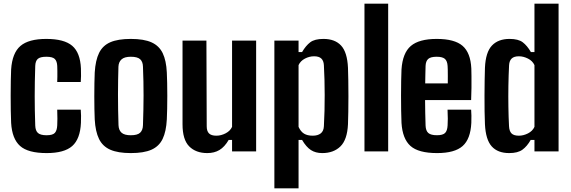

<svg xmlns="http://www.w3.org/2000/svg" viewBox="-20 -820 3095 1040"><path d="M289.9 -376Q290.5 -387.8 290.7 -404Q290.9 -420.2 290.7 -436.2Q290.5 -452.2 290 -463.2Q288.7 -489.1 276.6 -500.8Q264.5 -512.6 230.9 -512.6Q198.2 -512.6 185 -501.3Q171.9 -489.9 170.9 -463.1Q169.4 -417.6 168.7 -377.4Q168 -337.3 168 -299.2Q168 -261.1 168.7 -222.2Q169.4 -183.3 170.9 -140Q171.9 -111.6 185.8 -99.5Q199.7 -87.4 232.5 -87.4Q265.4 -87.4 277.1 -100.2Q288.7 -113 290 -140.9Q290.9 -157.7 290.9 -177.2Q290.9 -196.8 289.9 -225.9H417.4Q418.5 -216.1 419 -193.6Q419.4 -171.1 418.4 -154.2Q414.4 -67.1 371.1 -28.9Q327.8 9.2 232.5 9.2Q131.8 9.2 88.6 -29.5Q45.4 -68.2 40.3 -154.2Q39 -181.3 38.4 -220.6Q37.8 -260 37.8 -302.6Q37.8 -345.2 38.5 -382.8Q39.2 -420.4 40.3 -444.1Q46.3 -533.1 90.7 -571.1Q135 -609.2 230.9 -609.2Q327.5 -609.2 371.1 -572Q414.8 -534.7 418.4 -449Q419.3 -431.4 418.9 -408Q418.5 -384.6 417.4 -376Z M688.6 9.2Q619.1 9.2 577.5 -9Q535.8 -27.3 516.3 -67.5Q496.7 -107.6 493.1 -173.4Q492 -196 491.4 -228.9Q490.8 -261.7 490.8 -298.5Q490.8 -335.3 491.4 -369.3Q492 -403.4 493.1 -427.2Q497.1 -493.6 516.8 -533.6Q536.6 -573.6 578 -591.4Q619.4 -609.2 688.6 -609.2Q759.5 -609.2 800.7 -590.6Q842 -572 861.3 -532Q880.6 -492 883.6 -427.2Q884.7 -404 885.5 -370.5Q886.2 -336.9 886.2 -300.7Q886.2 -264.4 885.5 -231.1Q884.7 -197.9 883.6 -173.4Q880.2 -107.6 860.9 -67.5Q841.5 -27.3 800.2 -9Q759 9.2 688.6 9.2ZM688.6 -87.4Q724.5 -87.4 739.1 -101.2Q753.7 -115.1 754.4 -141.9Q755.9 -186.4 756.7 -225.7Q757.5 -265.1 757.6 -302.6Q757.7 -340.2 756.9 -378.6Q756 -417 754.4 -459Q753.7 -486 739 -499.3Q724.3 -512.6 688.6 -512.6Q654 -512.6 638.3 -498.3Q622.5 -484.1 621.5 -458.6Q620.4 -424.5 619.8 -386.5Q619.1 -348.4 619.1 -307.8Q619 -267.1 619.8 -225.4Q620.6 -183.6 621.9 -142.1Q623 -114.8 638.5 -101.1Q654 -87.4 688.6 -87.4Z M1103 9.2Q1040.9 9.2 1004.8 -27.2Q968.7 -63.6 968.7 -147V-600H1098.1L1099.7 -136.1Q1099.7 -109.7 1112.1 -97.4Q1124.5 -85 1151.9 -85Q1177.6 -85 1202.4 -98Q1227.1 -110.9 1237 -132.8V-600H1367.4V0H1237V-62.2H1218.8Q1196.5 -24 1168.6 -7.4Q1140.8 9.2 1103 9.2Z M1466.2 200V-600H1597.2V-538H1616.2Q1636.5 -572.7 1660.5 -591Q1684.4 -609.2 1732 -609.2Q1794.2 -609.2 1827.6 -573.2Q1861 -537.2 1864.9 -453.1Q1865.9 -426.8 1866.6 -385.6Q1867.3 -344.4 1867.3 -299.3Q1867.3 -254.2 1866.6 -213.5Q1865.9 -172.9 1864.9 -146.9Q1861 -63.3 1824.1 -27.1Q1787.1 9.2 1725.3 9.2Q1689.5 9.2 1664.1 -7.2Q1638.7 -23.7 1616.2 -62.2H1597.2V200ZM1673.9 -85Q1701.3 -85 1717.2 -97.4Q1733.1 -109.7 1734.4 -136.1Q1736.9 -178.3 1737.8 -220.8Q1738.7 -263.2 1738.7 -305.5Q1738.6 -347.8 1737.6 -388.5Q1736.6 -429.3 1734.4 -466.9Q1733.1 -490.9 1720.4 -503Q1707.7 -515.1 1681.3 -515.1Q1655.6 -515.1 1631.5 -502.5Q1607.5 -489.9 1597.2 -467.3V-132.8Q1608.9 -107 1627.1 -96Q1645.3 -85 1673.9 -85Z M1954.2 0V-800H2082.6V0Z M2347.4 9.2Q2246.6 9.2 2203.3 -29.5Q2160.1 -68.3 2154.8 -154.3Q2153.5 -181.4 2152.9 -220.8Q2152.3 -260.1 2152.3 -302.6Q2152.3 -345.1 2153 -382.7Q2153.7 -420.2 2154.8 -444Q2160.8 -533.1 2205.4 -571.1Q2250 -609.2 2345.6 -609.2Q2442.2 -609.2 2485.6 -571.7Q2528.9 -534.2 2533 -449.2Q2533.5 -437.2 2533.8 -408.3Q2534 -379.5 2533.8 -344.1Q2533.5 -308.7 2532 -277.8H2282.5Q2282.5 -245.2 2283.3 -211.1Q2284 -177 2285.2 -140Q2286.2 -111.6 2300.2 -99.5Q2314.2 -87.5 2346.9 -87.5Q2378.3 -87.5 2390.6 -99.5Q2403 -111.6 2404.5 -140.8Q2405.5 -155.9 2405.6 -176.8Q2405.7 -197.7 2404.2 -225.9H2532Q2533 -216.7 2533.5 -193.7Q2534 -170.8 2533 -154.3Q2528.8 -66.9 2485.8 -28.9Q2442.8 9.2 2347.4 9.2ZM2283.2 -368.1H2405.5Q2405.6 -388.4 2405.7 -408Q2405.7 -427.6 2405.4 -442.2Q2405.1 -456.9 2404.5 -462.9Q2402.9 -489.9 2389.6 -501.3Q2376.3 -512.6 2345.6 -512.6Q2312.7 -512.6 2299.5 -500.8Q2286.2 -489 2285.2 -462.9Q2284.7 -438.6 2284 -414.7Q2283.2 -390.8 2283.2 -368.1Z M2738.2 9.2Q2676.1 9.2 2643.5 -27.1Q2610.8 -63.3 2606.8 -146.9Q2605.3 -177 2604.8 -217.8Q2604.3 -258.6 2604.4 -301.9Q2604.5 -345.2 2605.2 -385.2Q2605.8 -425.1 2606.8 -453.1Q2610.6 -537.4 2644.7 -573.3Q2678.8 -609.2 2740.2 -609.2Q2787.5 -609.2 2811.5 -591Q2835.5 -572.7 2855.7 -538H2875V-800H3005.6V0H2875V-62.2H2854.7Q2835.1 -27.6 2809.9 -9.2Q2784.8 9.2 2738.2 9.2ZM2790.6 -85Q2815.4 -85 2840 -97.5Q2864.6 -110 2875 -132.8V-467.3Q2864.6 -490.2 2840 -502.6Q2815.4 -515.1 2790.7 -515.1Q2764.3 -515.1 2751.6 -503Q2738.9 -490.9 2737.5 -466.9Q2734.8 -413.1 2733.8 -355.2Q2732.9 -297.4 2733.8 -241.5Q2734.6 -185.5 2737.2 -136.7Q2738.6 -109.5 2750.8 -97.3Q2763 -85 2790.6 -85Z"/></svg>

Font: Big Shoulders Thin
Style: Regular
Weight: 100
Version: Version 2.002